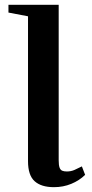

<svg xmlns="http://www.w3.org/2000/svg" viewBox="-20 -763 382 795"><path d="M203.5 12Q150.5 12 123.2 -12.8Q96 -37.5 96 -95.5V-695.5L15 -711V-743H223V-99.5Q223 -79.5 226.5 -69.5Q230 -59.5 237.5 -56.2Q245 -53 256.5 -53Q273.5 -53 288 -59.2Q302.5 -65.5 319 -74L332.5 -39Q308.5 -15.5 275.2 -1.8Q242 12 203.5 12Z"/></svg>

Font: Merriweather 96pt SemiBold
Style: Regular
Weight: 600
Version: Version 2.100